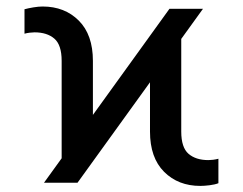

<svg xmlns="http://www.w3.org/2000/svg" viewBox="-20 -573 762 602"><path d="M117.9 0 173.3 -76.7V-382.1Q173.3 -432.2 150.4 -451.9Q127.5 -471.6 88.1 -471.6Q81.7 -471.6 73 -470.5Q64.3 -469.5 56.8 -467.3V-544Q68.5 -547.2 84.7 -549.9Q100.9 -552.6 113.6 -552.6Q182.9 -552.6 227.1 -508.3Q271.3 -464.1 271.3 -382.1V-212.7L511.4 -545.5H616.5L548.3 -451V-160.5Q548.3 -110.4 571.2 -90.7Q594.1 -71 633.5 -71Q639.9 -71 648.6 -72.1Q657.3 -73.2 664.8 -75.3V1.4Q654.1 5.7 637.4 7.8Q620.7 9.9 608 9.9Q538.7 9.9 494.5 -34.3Q450.3 -78.5 450.3 -160.5V-315L223 0Z"/></svg>

Font: Inter Alia
Style: Regular
Weight: 400
Designer: Rasmus Andersson (Latin, Greek, Cyrillic etc.) and Evan from Shavian.info (Shavian, old style figures)
Foundry: Shavian.info
Version: Version 0.001;git-37ab20767